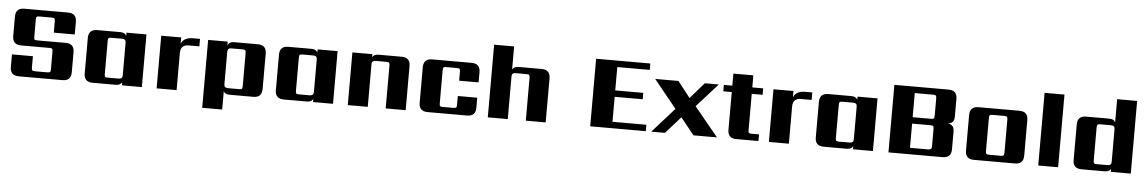

<svg xmlns="http://www.w3.org/2000/svg" viewBox="-37 -1144 10519 1761"><g transform="rotate(5 5222.5 -264.0)"><path d="M427 -90V-253Q427 -272 421.5 -278Q416 -284 396 -284H135Q56 -284 56 -363V-543Q56 -622 135 -622H538Q617 -622 617 -543V-427H424V-532Q424 -552 418 -557.5Q412 -563 393 -563H280Q260 -563 254.5 -557.5Q249 -552 249 -532V-374Q249 -354 254.5 -348.5Q260 -343 280 -343H541Q620 -343 620 -264V-79Q620 0 541 0H138Q59 0 59 -79V-195H252V-90Q252 -70 258 -64.5Q264 -59 283 -59H396Q416 -59 421.5 -64.5Q427 -70 427 -90Z M954 -59H1052Q1088 -59 1088 -90V-395Q1088 -426 1052 -426H954Q934 -426 928.5 -420Q923 -414 923 -395V-90Q923 -70 928.5 -64.5Q934 -59 954 -59ZM1088 -485H1272V0H1088V-29Q1074 0 1031 0H818Q739 0 739 -79V-406Q739 -485 818 -485H1031Q1074 -485 1088 -456Z M1701 -487H1765V-418H1665Q1592 -418 1592 -342V0H1408V-485H1592V-427Q1615 -487 1701 -487Z M2193 -90V-394Q2193 -414 2187.5 -419.5Q2182 -425 2162 -425H2060Q2024 -425 2024 -394V-90Q2024 -59 2060 -59H2162Q2182 -59 2187.5 -64.5Q2193 -70 2193 -90ZM2080 -484H2298Q2377 -484 2377 -405V-79Q2377 0 2298 0H2080Q2036 0 2024 -28V141H1840V-484H2020V-445Q2030 -484 2080 -484Z M2714 -59H2812Q2848 -59 2848 -90V-395Q2848 -426 2812 -426H2714Q2694 -426 2688.5 -420Q2683 -414 2683 -395V-90Q2683 -70 2688.5 -64.5Q2694 -59 2714 -59ZM2848 -485H3032V0H2848V-29Q2834 0 2791 0H2578Q2499 0 2499 -79V-406Q2499 -485 2578 -485H2791Q2834 -485 2848 -456Z M3409 -485H3622Q3701 -485 3701 -406V0H3517V-395Q3517 -414 3511.5 -420Q3506 -426 3486 -426H3388Q3352 -426 3352 -395V0H3168V-485H3352V-456Q3366 -485 3409 -485Z M4345 -312H4166V-395Q4166 -414 4160 -420Q4154 -426 4135 -426H4038Q4018 -426 4012.5 -420Q4007 -414 4007 -395V-90Q4007 -70 4012.5 -64.5Q4018 -59 4038 -59H4135Q4154 -59 4160 -64.5Q4166 -70 4166 -90V-171H4345V-79Q4345 0 4266 0H3902Q3823 0 3823 -79V-406Q3823 -485 3902 -485H4266Q4345 -485 4345 -406Z M4698 -485H4911Q4990 -485 4990 -406V0H4807V-395Q4807 -414 4801 -420Q4795 -426 4776 -426H4677Q4641 -426 4641 -395V0H4457V-669H4641V-456Q4655 -485 4698 -485Z M5600 -59H5912V0H5400V-622H5899V-563H5600V-348H5858V-289H5600Z M6347 -268 6567 0H6351L6226 -155L6088 0H5962L6165 -227L5956 -485H6170L6285 -338L6413 -485H6542Z M6950 -426H6850V-92Q6850 -72 6856 -66.5Q6862 -61 6881 -61H6949V0H6745Q6666 0 6666 -79V-426H6588V-485H6666V-596H6850V-485H6950Z M7338 -487H7402V-418H7302Q7229 -418 7229 -342V0H7045V-485H7229V-427Q7252 -487 7338 -487Z M7685 -59H7783Q7819 -59 7819 -90V-395Q7819 -426 7783 -426H7685Q7665 -426 7659.5 -420Q7654 -414 7654 -395V-90Q7654 -70 7659.5 -64.5Q7665 -59 7685 -59ZM7819 -485H8003V0H7819V-29Q7805 0 7762 0H7549Q7470 0 7470 -79V-406Q7470 -485 7549 -485H7762Q7805 -485 7819 -456Z M8146 -622H8645Q8724 -622 8724 -543V-381Q8724 -315 8663 -312Q8724 -307 8724 -244V-79Q8724 0 8645 0H8146ZM8539 -84V-251Q8539 -270 8533 -276Q8527 -282 8508 -282H8339V-59H8505Q8539 -59 8539 -84ZM8539 -372V-532Q8539 -552 8533 -557.5Q8527 -563 8508 -563H8339V-341H8508Q8527 -341 8533 -346.5Q8539 -352 8539 -372Z M9206 -90V-395Q9206 -414 9200 -420Q9194 -426 9175 -426H9067Q9048 -426 9042 -420Q9036 -414 9036 -395V-90Q9036 -70 9042 -64.5Q9048 -59 9067 -59H9175Q9194 -59 9200 -64.5Q9206 -70 9206 -90ZM8932 -485H9310Q9389 -485 9389 -406V-79Q9389 0 9310 0H8932Q8853 0 8853 -79V-406Q8853 -485 8932 -485Z M9708 0H9525V-669H9708Z M10059 -59H10157Q10193 -59 10193 -90V-395Q10193 -426 10157 -426H10059Q10039 -426 10033.5 -420Q10028 -414 10028 -395V-90Q10028 -70 10033.5 -64.5Q10039 -59 10059 -59ZM10193 -669H10377V0H10193V-29Q10179 0 10136 0H9923Q9844 0 9844 -79V-406Q9844 -485 9923 -485H10136Q10179 -485 10193 -456Z"/></g></svg>

Font: Sarpanch ExtraBold
Style: Regular
Weight: 800
Designer: Manushi Parikh (Devanagari and Latin), Jyotish Sonowal (Devanagari)
Foundry: Indian Type Foundry
Version: Version 2.004;PS 1.0;hotconv 1.0.78;makeotf.lib2.5.61930; tt